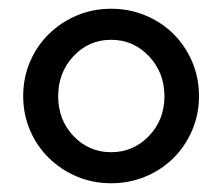

<svg xmlns="http://www.w3.org/2000/svg" viewBox="-20 -727 512 439"><path d="M33 -507Q33 -549 48.5 -585.5Q64 -622 91.5 -649Q119 -676 155.5 -691.5Q192 -707 234 -707Q276 -707 313 -691.5Q350 -676 377 -649Q404 -622 419.5 -585.5Q435 -549 435 -507Q435 -466 419.5 -429.5Q404 -393 377 -366Q350 -339 313 -323.5Q276 -308 234 -308Q192 -308 155.5 -323.5Q119 -339 91.5 -366Q64 -393 48.5 -429.5Q33 -466 33 -507ZM356 -507Q356 -561 320.5 -598.5Q285 -636 234 -636Q183 -636 148 -598.5Q113 -561 113 -507Q113 -453 148 -416Q183 -379 234 -379Q285 -379 320.5 -416Q356 -453 356 -507Z"/></svg>

Font: Red Hat Display Medium
Style: Regular
Weight: 500
Designer: Pentagram / MCKL
Foundry: Pentagram / MCKL
Version: Version 1.005; Red Hat Display Medium